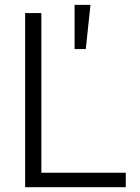

<svg xmlns="http://www.w3.org/2000/svg" viewBox="-20 -782 583 802"><path d="M85 0V-727.5H152.8V-60.5H505.4V0ZM291.5 -577.1V-761.7H357.9L338.4 -577.1Z"/></svg>

Font: Inter 24pt Light
Style: Regular
Weight: 300
Designer: Rasmus Andersson
Foundry: rsms
Version: Version 4.001;git-66647c0bb